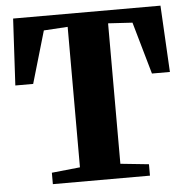

<svg xmlns="http://www.w3.org/2000/svg" viewBox="-53 -795 829 847"><g transform="rotate(-5 362.0 -371.5)"><path d="M272.5 -63.5V-685.5L166.5 -679L99 -448H20L36 -743H688.5L704.5 -448H625L559 -679L451.5 -685.5V-63.5L577 -50.5V0H147V-50.5Z"/></g></svg>

Font: Merriweather 60pt Black
Style: Regular
Weight: 900
Version: Version 2.100